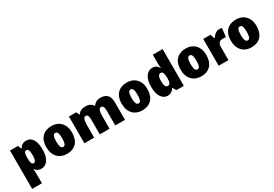

<svg xmlns="http://www.w3.org/2000/svg" viewBox="60 -1978 4912 3436"><g transform="rotate(-30 2515.5 -260.0)"><path d="M392 -563Q478 -563 524.5 -489.5Q571 -416 571 -278Q571 -184 546.5 -119.5Q522 -55 480 -22.5Q438 10 385 10Q349 10 324 0Q299 -10 283.5 -24.5Q268 -39 258 -54H253Q255 -35 256.5 -13Q258 9 258 38V240H56V-553H220L248 -483H258Q270 -505 287.5 -523Q305 -541 330.5 -552Q356 -563 392 -563ZM311 -413Q291 -413 279 -399.5Q267 -386 262.5 -360Q258 -334 258 -294V-279Q258 -235 262.5 -205Q267 -175 279 -159.5Q291 -144 312 -144Q329 -144 341 -157.5Q353 -171 359.5 -201Q366 -231 366 -280Q366 -353 351.5 -383Q337 -413 311 -413Z M1179 -278Q1179 -209 1161 -155Q1143 -101 1108.5 -64.5Q1074 -28 1024.5 -9Q975 10 913 10Q855 10 806.5 -9Q758 -28 722.5 -64.5Q687 -101 667.5 -155Q648 -209 648 -278Q648 -370 680 -433.5Q712 -497 772.5 -530Q833 -563 916 -563Q992 -563 1051.5 -530Q1111 -497 1145 -433.5Q1179 -370 1179 -278ZM853 -278Q853 -231 859 -198Q865 -165 878.5 -148.5Q892 -132 915 -132Q938 -132 950.5 -148.5Q963 -165 968.5 -198Q974 -231 974 -278Q974 -325 968.5 -357Q963 -389 950 -405Q937 -421 914 -421Q881 -421 867 -385Q853 -349 853 -278Z M1926 -563Q2016 -563 2064.5 -515Q2113 -467 2113 -360V0H1912V-301Q1912 -364 1897.5 -388.5Q1883 -413 1857 -413Q1820 -413 1807 -372.5Q1794 -332 1794 -258V0H1592V-301Q1592 -341 1586.5 -365.5Q1581 -390 1569.5 -401.5Q1558 -413 1541 -413Q1515 -413 1500.5 -393Q1486 -373 1481 -335Q1476 -297 1476 -242V0H1274V-553H1425L1456 -485H1459Q1472 -508 1492.5 -525.5Q1513 -543 1544 -553Q1575 -563 1619 -563Q1676 -563 1712.5 -542.5Q1749 -522 1773 -486H1775Q1801 -523 1838 -543Q1875 -563 1926 -563Z M2736 -278Q2736 -209 2718 -155Q2700 -101 2665.5 -64.5Q2631 -28 2581.5 -9Q2532 10 2470 10Q2412 10 2363.5 -9Q2315 -28 2279.5 -64.5Q2244 -101 2224.5 -155Q2205 -209 2205 -278Q2205 -370 2237 -433.5Q2269 -497 2329.5 -530Q2390 -563 2473 -563Q2549 -563 2608.5 -530Q2668 -497 2702 -433.5Q2736 -370 2736 -278ZM2410 -278Q2410 -231 2416 -198Q2422 -165 2435.5 -148.5Q2449 -132 2472 -132Q2495 -132 2507.5 -148.5Q2520 -165 2525.5 -198Q2531 -231 2531 -278Q2531 -325 2525.5 -357Q2520 -389 2507 -405Q2494 -421 2471 -421Q2438 -421 2424 -385Q2410 -349 2410 -278Z M2992 10Q2915 10 2864 -63Q2813 -136 2813 -276Q2813 -418 2865.5 -490.5Q2918 -563 3000 -563Q3034 -563 3058 -552.5Q3082 -542 3099.5 -523.5Q3117 -505 3130 -482H3133Q3129 -503 3127.5 -540Q3126 -577 3126 -612V-760H3329V0H3178L3133 -70H3126Q3114 -48 3096 -30Q3078 -12 3052.5 -1Q3027 10 2992 10ZM3079 -141Q3114 -141 3129 -170Q3144 -199 3144 -259V-274Q3144 -339 3130 -374Q3116 -409 3077 -409Q3052 -409 3034.5 -376Q3017 -343 3017 -273Q3017 -204 3035 -172.5Q3053 -141 3079 -141Z M3954 -278Q3954 -209 3936 -155Q3918 -101 3883.5 -64.5Q3849 -28 3799.5 -9Q3750 10 3688 10Q3630 10 3581.5 -9Q3533 -28 3497.5 -64.5Q3462 -101 3442.5 -155Q3423 -209 3423 -278Q3423 -370 3455 -433.5Q3487 -497 3547.5 -530Q3608 -563 3691 -563Q3767 -563 3826.5 -530Q3886 -497 3920 -433.5Q3954 -370 3954 -278ZM3628 -278Q3628 -231 3634 -198Q3640 -165 3653.5 -148.5Q3667 -132 3690 -132Q3713 -132 3725.5 -148.5Q3738 -165 3743.5 -198Q3749 -231 3749 -278Q3749 -325 3743.5 -357Q3738 -389 3725 -405Q3712 -421 3689 -421Q3656 -421 3642 -385Q3628 -349 3628 -278Z M4378 -563Q4395 -563 4412.5 -561Q4430 -559 4437 -557L4418 -377Q4408 -379 4393.5 -381Q4379 -383 4346 -383Q4335 -383 4319 -379.5Q4303 -376 4287.5 -365Q4272 -354 4261.5 -332Q4251 -310 4251 -272V0H4049V-553H4198L4230 -465H4240Q4254 -492 4276 -514.5Q4298 -537 4324.5 -550Q4351 -563 4378 -563Z M4992 -278Q4992 -209 4974 -155Q4956 -101 4921.5 -64.5Q4887 -28 4837.5 -9Q4788 10 4726 10Q4668 10 4619.5 -9Q4571 -28 4535.5 -64.5Q4500 -101 4480.5 -155Q4461 -209 4461 -278Q4461 -370 4493 -433.5Q4525 -497 4585.5 -530Q4646 -563 4729 -563Q4805 -563 4864.5 -530Q4924 -497 4958 -433.5Q4992 -370 4992 -278ZM4666 -278Q4666 -231 4672 -198Q4678 -165 4691.5 -148.5Q4705 -132 4728 -132Q4751 -132 4763.5 -148.5Q4776 -165 4781.5 -198Q4787 -231 4787 -278Q4787 -325 4781.5 -357Q4776 -389 4763 -405Q4750 -421 4727 -421Q4694 -421 4680 -385Q4666 -349 4666 -278Z"/></g></svg>

Font: Noto Sans Display Black
Style: Regular
Weight: 900
Designer: Monotype Design Team
Foundry: Monotype Imaging Inc.
Version: Version 2.003